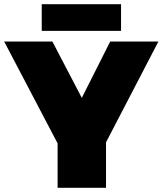

<svg xmlns="http://www.w3.org/2000/svg" viewBox="-30 -900 779 920"><path d="M550 -880H170V-752H550ZM729 -701H498L362 -431L221 -701H-10L246 -213V0H478V-218Z"/></svg>

Font: Montserrat arm Black
Style: Regular
Weight: 900
Designer: Julieta Ulanovsky
Foundry: Julieta Ulanovsky
Version: Version 6.000;PS 006.000;hotconv 1.0.88;makeotf.lib2.5.64775